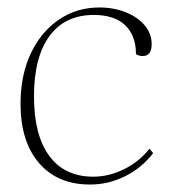

<svg xmlns="http://www.w3.org/2000/svg" viewBox="-20 -482 470 514"><path d="M221 12Q134 12 84.5 -45.5Q35 -103 35 -204Q35 -280 62 -338Q89 -396 137 -429Q185 -462 246 -462Q285 -462 317 -449Q349 -436 367.5 -414Q386 -392 386 -364Q386 -332 362 -332Q352 -332 344 -337Q344 -387 315 -414.5Q286 -442 231 -442Q154 -442 112.5 -385.5Q71 -329 71 -224Q71 -120 112 -64.5Q153 -9 230 -9Q272 -9 313 -29.5Q354 -50 380 -84L390 -72Q360 -33 315.5 -10.5Q271 12 221 12Z"/></svg>

Font: Petrona Thin
Style: Regular
Weight: 100
Designer: Ringo R. Seeber
Foundry: Ringo R. Seeber
Version: Version 2.001; ttfautohint (v1.8.3)